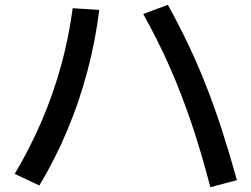

<svg xmlns="http://www.w3.org/2000/svg" viewBox="-20 -758 1040 795"><path d="M851 17Q813 -129 771.5 -251.5Q730 -374 681.5 -483.5Q633 -593 573 -700L675 -738Q720 -657 759 -575Q798 -493 832.5 -405.5Q867 -318 898.5 -221Q930 -124 961 -12ZM41 -38Q105 -146 153 -258Q201 -370 233 -486.5Q265 -603 281 -724L391 -717Q375 -588 342 -463.5Q309 -339 259.5 -220.5Q210 -102 143 10Z"/></svg>

Font: M PLUS 2 Medium
Style: Regular
Weight: 500
Designer: Coji Morishita
Foundry: UNDERFOREST DESIGN
Version: Version 1.001